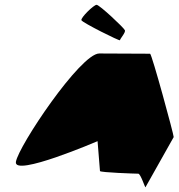

<svg xmlns="http://www.w3.org/2000/svg" viewBox="-20 -785 741 797"><path d="M46 -113C36 -49 385 -199 385 -199L395 -75C395 -69 543 -64 554 -64C564 -64 583 -2 584 -8L701 -216C702 -224 610 -562 603 -562C603 -562 470 -563 392 -563C314 -563 56 -178 46 -113ZM318 -701C322 -691 478 -613 478 -618C478 -624 504 -652 498 -660C494 -670 393 -765 381 -765C369 -765 314 -711 318 -701Z"/></svg>

Font: Ampere
Style: SCExtIta
Weight: 400
Version: Version 1